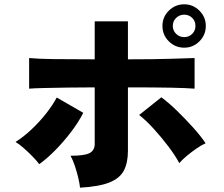

<svg xmlns="http://www.w3.org/2000/svg" viewBox="-20 -858 1040 890"><path d="M351 12Q349 -8 342.5 -35Q336 -62 327 -89Q318 -116 307 -136Q372 -136 395.5 -148.5Q419 -161 419 -191V-453Q353 -453 291.5 -452Q230 -451 183.5 -450Q137 -449 115 -447V-589Q155 -585 232 -584Q309 -583 419 -583V-759H573V-583Q694 -583 771 -585.5Q848 -588 882 -589V-447Q845 -450 774 -451.5Q703 -453 573 -453V-159Q573 -104 554.5 -68Q536 -32 488 -12.5Q440 7 351 12ZM162 -97Q150 -113 130.5 -133Q111 -153 90 -171.5Q69 -190 52 -200Q90 -224 126.5 -258.5Q163 -293 193.5 -331.5Q224 -370 243 -406L366 -335Q343 -290 308.5 -245Q274 -200 236 -161.5Q198 -123 162 -97ZM811 -102Q793 -136 761 -178.5Q729 -221 692.5 -261Q656 -301 625 -325L728 -407Q763 -381 801.5 -343.5Q840 -306 875.5 -266.5Q911 -227 933 -194Q913 -185 890 -169Q867 -153 846 -135.5Q825 -118 811 -102ZM834 -637Q792 -637 762.5 -666.5Q733 -696 733 -738Q733 -779 762.5 -808.5Q792 -838 834 -838Q875 -838 904.5 -808.5Q934 -779 934 -738Q934 -696 904.5 -666.5Q875 -637 834 -637ZM834 -686Q856 -686 871 -701Q886 -716 886 -738Q886 -760 871 -775Q856 -790 834 -790Q812 -790 796.5 -775Q781 -760 781 -738Q781 -716 796.5 -701Q812 -686 834 -686Z"/></svg>

Font: Zen Kaku Gothic New Black
Style: Regular
Weight: 900
Designer: Yoshimichi Ohira
Foundry: Positype
Version: Version 1.001